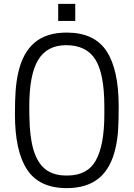

<svg xmlns="http://www.w3.org/2000/svg" viewBox="-20 -959 689 990"><path d="M368 -851ZM368 -851H280V-939H368ZM324 11Q183 11 120 -84Q57 -179 57 -370Q57 -442 60.5 -490.5Q64 -539 74 -584Q97 -687 158 -739Q219 -791 324 -791Q466 -791 529 -696Q592 -601 592 -410Q592 -337 589 -289Q586 -241 576 -197Q553 -93 491 -41Q429 11 324 11ZM328 -54Q431 -54 474.5 -132.5Q518 -211 518 -370V-410Q518 -579 471.5 -652.5Q425 -726 321 -726Q223 -726 177 -650.5Q131 -575 131 -410Q131 -348 133.5 -306.5Q136 -265 143 -227Q159 -140 202 -97Q245 -54 321 -54Z"/></svg>

Font: Tanohe Sans
Style: Regular
Weight: 400
Designer: Village Type and Design LLC & Cristiano Sobral
Foundry: Cooper Hewitt Smithsonian Design Museum
Version: Version 1.00;September 29, 2021;FontCreator 13.0.0.2655 64-b